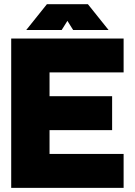

<svg xmlns="http://www.w3.org/2000/svg" viewBox="-20 -909 652 929"><path d="M522.5 -443.4V-279.3H219.7V-164.1H578.1V0H34.2V-722.7H578.1V-558.6H219.7V-443.4ZM278.3 -763.7H106.9L207 -888.7H405.3L505.4 -763.7H334L306.2 -808.1Z"/></svg>

Font: Giphurs Black
Style: Regular
Weight: 900
Version: Version 0.920; ttfautohint (v1.8.4.7-5d5b)